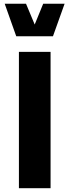

<svg xmlns="http://www.w3.org/2000/svg" viewBox="-20 -996 367 1016"><path d="M4.9 -976.1H117.7L163.6 -866.2L208.5 -976.1H321.8L260.3 -804.2H65.9ZM247.6 0H80.1V-721.7H247.6Z"/></svg>

Font: Estedad-FD ExtraBold
Style: Regular
Weight: 800
Designer: Amin Abedi
Version: Version 7.3